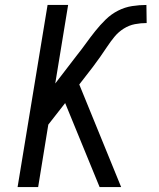

<svg xmlns="http://www.w3.org/2000/svg" viewBox="-20 -755 640 775"><path d="M382 0 243 -339 175 -252 134 0H51L172 -735H255L203 -418L289 -530Q309 -555 327 -580Q345 -605 364.5 -629.5Q384 -654 406.5 -676Q429 -698 456.5 -712Q484 -726 513.5 -730.5Q543 -735 571 -735L572 -662Q548 -662 524.5 -657.5Q501 -653 479.5 -639.5Q458 -626 442 -606.5Q426 -587 412.5 -566.5Q399 -546 384.5 -525.5Q370 -505 355 -485L300 -414L469 0Z"/></svg>

Font: Iosevka Aile
Style: Italic
Weight: 400
Italic angle: -9°
Designer: Belleve Invis
Foundry: Belleve Invis
Version: Version 28.0.1; ttfautohint (v1.8.4)